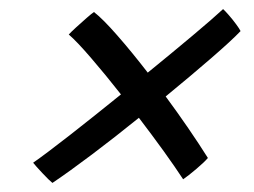

<svg xmlns="http://www.w3.org/2000/svg" viewBox="-20 -552 560 423"><path d="M187 -525.5Q206.5 -510.5 238.2 -474.2Q270 -438 305.5 -392Q359 -435.5 404.2 -473.5Q449.5 -511.5 471.5 -532Q476 -528 484.5 -518.2Q493 -508.5 500.5 -498.2Q508 -488 510 -483.5Q490.5 -463 445.5 -424Q400.5 -385 345 -339.5Q370.5 -305 394.5 -270Q418.5 -235 438 -204Q431 -195.5 412.8 -180Q394.5 -164.5 383.5 -157Q366.5 -183 340.8 -218.8Q315 -254.5 286 -292.5Q233.5 -250 182.8 -211.8Q132 -173.5 95.5 -149Q88.5 -154.5 73.5 -170.5Q58.5 -186.5 53 -193.5Q79 -211.5 132.5 -253.2Q186 -295 246.5 -344Q211.5 -388.5 180.2 -424.8Q149 -461 131.5 -476Q136.5 -481.5 148.2 -492.2Q160 -503 171.5 -513Q183 -523 187 -525.5Z"/></svg>

Font: Grandstander Light
Style: Italic
Weight: 300
Italic angle: -15°
Designer: Tyler Finck
Foundry: Etcetera Type Co
Version: Version 1.200; ttfautohint (v1.8.3)